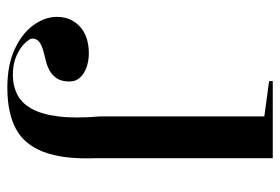

<svg xmlns="http://www.w3.org/2000/svg" viewBox="-140 -608 763 523"><g transform="rotate(90 241.5 -346.5)"><path d="M219 15Q157 15 114 -5Q71 -25 48.5 -56Q26 -87 26 -120Q26 -141 33.5 -157Q41 -173 54.5 -184.5Q68 -196 86 -201.5Q104 -207 125 -207Q145 -207 162.5 -201Q180 -195 191 -183.5Q202 -172 202 -154Q202 -133 193.5 -120Q185 -107 172 -100Q159 -93 144 -89.5Q129 -86 115.5 -82Q102 -78 93.5 -71.5Q85 -65 85 -52Q85 -47 96.5 -34Q108 -21 130.5 -10.5Q153 0 184 0Q213 0 236.5 -11.5Q260 -23 275.5 -50Q291 -77 297 -123Q303 -169 297 -239V-685L201 -698V-708H411V-223Q414 -136 393.5 -83Q373 -30 329.5 -7.5Q286 15 219 15Z"/></g></svg>

Font: Kalnia
Style: Regular
Weight: 400
Designer: Frida Medrano
Foundry: Frida Medrano
Version: Version 1.105